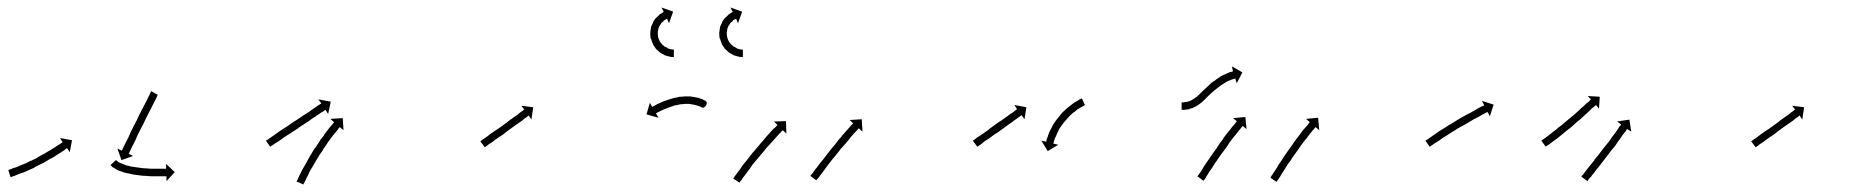

<svg xmlns="http://www.w3.org/2000/svg" viewBox="-20 -489 4957 512"><path d="M4 -36Q6 -37 9 -38Q9 -38 9 -38Q9 -38 9 -38Q9 -38 9 -38Q9 -38 9 -38Q12 -39 16 -41Q16 -41 16 -41Q16 -41 16 -41Q16 -41 16 -41Q16 -41 16 -41Q21 -42 26 -44Q26 -44 26 -44Q26 -44 26 -44Q26 -44 26 -44Q26 -44 26 -44Q31 -46 37 -49Q37 -49 37 -49Q37 -49 37 -49Q37 -49 37 -49Q37 -49 37 -49Q43 -51 50 -54Q50 -54 50 -54Q50 -54 50 -54Q50 -54 50 -54Q50 -54 50 -54Q56 -57 63 -61Q63 -61 63 -60.5Q63 -60 63 -60Q63 -60 63 -60Q63 -60 63 -60Q70 -64 77 -67Q77 -67 77 -67Q77 -67 77 -67Q77 -67 77 -67Q77 -67 77 -67Q84 -71 90 -75Q90 -75 90 -75Q90 -75 90 -75Q90 -75 90 -75Q90 -75 90 -75Q97 -78 103 -82Q103 -82 103 -82Q103 -82 103 -82Q103 -82 103 -82Q103 -82 103 -82Q109 -86 115 -89Q115 -89 115 -89Q115 -89 115 -89Q115 -89 115 -89Q115 -89 115 -89Q121 -93 126 -96Q126 -96 126 -96Q126 -96 126 -96Q126 -96 126 -96Q126 -96 126 -96Q131 -99 135 -102Q138 -104 142 -106H141Q144 -108 146 -109Q147 -110 147 -110L140 -121L172 -115L166 -83L159 -94Q158 -93 157 -93Q155 -91 153 -90Q150 -87 146 -85Q141 -82 137 -79Q137 -79 137 -79Q137 -79 137 -79Q137 -79 137 -79Q137 -79 137 -79Q131 -76 126 -72Q126 -72 126 -72Q126 -72 126 -72Q126 -72 126 -72Q126 -72 126 -72Q120 -68 113 -65Q113 -65 113 -65Q113 -65 113 -65Q113 -65 113 -65Q113 -65 113 -65Q107 -61 100 -57Q100 -57 100 -57Q100 -57 100 -57Q100 -57 100 -57Q100 -57 100 -57Q93 -53 86 -50Q86 -50 86 -50Q86 -50 86 -50Q86 -50 86 -50Q86 -50 86 -50Q79 -46 72 -43Q72 -43 72 -42.5Q72 -42 72 -42Q72 -42 72 -42Q72 -42 72 -42Q65 -39 58 -36Q58 -36 58 -36Q58 -36 58 -36Q58 -36 58 -36Q58 -36 58 -36Q51 -33 45 -30Q45 -30 45 -30Q45 -30 45 -30Q45 -30 45 -30Q45 -30 45 -30Q39 -28 33 -26Q33 -26 33 -26Q33 -26 33 -26Q33 -26 33 -26Q33 -26 33 -26Q28 -24 23 -22Q23 -22 23 -22Q23 -22 23 -22Q23 -22 23 -22Q23 -22 23 -22Q19 -20 15 -19Q15 -19 15 -19Q15 -19 15 -19Q15 -19 15 -19Q15 -19 15 -19Q12 -18 10 -17Q9 -17 8 -17L2 -36Q3 -36 4 -36ZM400 -235Q399 -233 398 -230Q396 -226 394 -222Q391 -217 389 -212Q386 -207 383 -200Q380 -194 376 -187Q373 -180 369 -173Q365 -165 362 -158Q358 -151 354 -143Q351 -136 347 -129Q344 -122 341 -115Q338 -109 335 -103Q332 -98 330 -93Q328 -89 326 -85Q325 -83 324 -80Q323 -80 323 -79L335 -73L304 -62L293 -93L305 -87Q305 -89 306 -89Q307 -91 308 -94Q310 -98 312 -102Q314 -107 317 -112Q320 -118 323 -124Q326 -131 329 -138Q333 -145 336 -152Q340 -159 344 -167Q347 -174 351 -182Q355 -189 358 -196Q362 -203 365 -209Q368 -215 371 -221Q374 -226 376 -231Q378 -235 380 -239Q381 -242 382 -244Q383 -245 383 -246L401 -236Q401 -236 400 -235ZM290 -62Q290 -62 290 -62Q290 -62 290 -62Q290 -62 290 -62Q290 -62 290 -62Q290 -61 291 -60Q291 -60 291 -60Q291 -60 291 -60Q291 -61 291 -61Q291 -61 291 -61Q292 -60 294 -58Q294 -58 294 -58Q294 -58 294 -58Q294 -58 294 -58Q294 -58 294 -58Q296 -57 299 -55Q299 -55 299 -55Q299 -55 299 -55Q299 -55 299 -55Q299 -55 299 -55Q302 -54 307 -52Q307 -52 307 -52Q307 -52 307 -52Q307 -52 307 -52Q307 -52 307 -52Q311 -50 317 -48Q317 -48 317 -48Q317 -48 317 -48Q317 -48 317 -48Q317 -48 317 -48Q323 -47 329 -45Q329 -45 329 -45Q329 -45 329 -45Q329 -45 329 -45Q329 -45 329 -45Q336 -44 343 -43Q343 -43 343 -43Q343 -43 343 -43Q343 -43 343 -43Q343 -43 343 -43Q350 -42 357 -41Q357 -41 357 -41Q357 -41 357 -41Q357 -41 357 -41Q357 -41 357 -41Q364 -40 371 -40Q371 -40 371 -40Q371 -40 371 -40Q371 -40 371 -40Q371 -40 371 -40Q378 -39 385 -39Q385 -39 385 -39Q385 -39 385 -39Q385 -39 385 -39Q385 -39 385 -39Q391 -39 397 -39Q397 -39 397 -39Q397 -39 397 -39Q397 -39 397 -39Q397 -39 397 -39Q403 -39 408 -39Q408 -39 408 -39Q408 -39 408 -39Q408 -39 408 -39Q408 -39 408 -39Q412 -39 416 -39Q419 -39 421 -39Q422 -39 423 -39V-52L446 -30L424 -6V-19Q423 -19 422 -19Q419 -19 416 -19Q412 -19 408 -19Q408 -19 408 -19Q408 -19 408 -19Q408 -19 408 -19Q408 -19 408 -19Q403 -19 397 -19Q397 -19 397 -19Q397 -19 397 -19Q397 -19 397 -19Q397 -19 397 -19Q391 -19 384 -19Q384 -19 384 -19Q384 -19 384 -19Q384 -19 384 -19Q384 -19 384 -19Q377 -19 370 -20Q370 -20 370 -20Q370 -20 370 -20Q370 -20 370 -20Q370 -20 370 -20Q362 -20 355 -21Q355 -21 355 -21Q355 -21 355 -21Q355 -21 355 -21Q355 -21 355 -21Q347 -22 340 -23Q340 -23 340 -23Q340 -23 340 -23Q340 -23 340 -23Q340 -23 340 -23Q332 -24 325 -26Q325 -26 325 -26Q325 -26 325 -26Q325 -26 325 -26Q325 -26 325 -26Q318 -27 311 -29Q311 -29 311 -29Q311 -29 311 -29Q311 -29 311 -29Q311 -29 311 -29Q305 -31 300 -33Q300 -33 299.5 -33Q299 -33 299 -33Q299 -33 299 -33Q299 -33 299 -33Q294 -35 290 -37Q290 -37 290 -37.5Q290 -38 290 -38Q290 -38 289.5 -38Q289 -38 289 -38Q286 -40 283 -42Q283 -42 283 -42Q283 -42 283 -42Q282 -42 282 -42Q282 -42 282 -42Q280 -44 278 -45Q278 -45 278 -45Q278 -45 278 -45Q278 -45 278 -45.5Q278 -46 278 -46Q276 -47 275 -48Q275 -48 275 -48Q275 -48 275 -48Q275 -48 275 -48Q275 -48 275 -48Q275 -48 275 -49L289 -62Q290 -62 290 -62Z M691 -115Q693 -116 696 -118Q699 -121 703 -123Q707 -126 713 -130Q718 -134 724 -138Q730 -142 736 -146Q743 -150 750 -155Q756 -159 763 -164Q772 -170 777 -173Q784 -178 790 -182Q797 -186 803 -190Q809 -194 814 -198Q819 -201 823 -204Q827 -207 830 -209Q833 -211 835 -212Q836 -212 837 -213L829 -224L862 -218L855 -185L848 -196Q847 -196 846 -195Q844 -194 842 -192Q838 -190 834 -187Q830 -184 825 -181Q820 -177 814 -174Q808 -170 802 -165Q795 -161 788 -156Q785 -154 781.5 -152Q778 -150 775 -147Q767 -142 761 -138Q754 -133 747 -129Q741 -125 735 -121Q729 -117 724 -113Q719 -110 714 -107Q710 -104 707 -102Q704 -100 702 -99Q701 -98 701 -97L689 -114Q690 -114 691 -115ZM771 -6Q772 -8 774 -11Q776 -15 778 -20Q778 -20 778 -20Q778 -20 778 -20Q778 -20 778 -20Q778 -20 778 -20Q780 -25 783 -30Q783 -30 783 -30Q783 -30 783 -30Q783 -30 783 -30Q783 -30 783 -30Q786 -37 790 -43Q790 -43 790 -43Q790 -43 790 -43Q790 -43 790 -43Q790 -43 790 -43Q794 -50 798 -57Q798 -57 798 -57Q798 -57 798 -57Q798 -57 798 -57Q798 -57 798 -57Q802 -64 806 -72Q806 -72 806 -72Q806 -72 806 -72Q806 -72 806 -72Q806 -72 806 -72Q811 -79 815 -87Q815 -87 815 -87Q815 -87 815 -87Q815 -87 815 -87Q815 -87 815 -87Q820 -94 825 -101Q825 -101 825 -101Q825 -101 825 -101Q825 -101 825 -101Q825 -101 825 -101Q830 -109 834 -115Q834 -115 834 -115Q834 -115 834 -115Q834 -115 834 -115.5Q834 -116 834 -116Q839 -122 844 -128Q844 -128 844 -128Q844 -128 844 -128Q844 -129 844 -129Q844 -129 844 -129Q848 -134 852 -140Q852 -140 852 -140Q852 -140 852 -140Q852 -140 852 -140Q852 -140 852 -140Q856 -145 860 -150Q860 -150 860 -150Q860 -150 860 -150Q860 -150 860 -150Q860 -150 860 -150Q863 -154 866 -157Q868 -160 870 -162Q870 -162 871 -163L861 -172L894 -174L896 -142L886 -150Q886 -150 885 -149Q883 -147 881 -144Q879 -141 876 -137Q876 -137 876 -137Q876 -137 876 -137Q876 -137 876 -137Q876 -137 876 -137Q872 -133 868 -128Q868 -128 868 -128Q868 -128 868 -128Q868 -128 868 -128Q868 -128 868 -128Q864 -122 860 -117Q860 -117 860 -117Q860 -117 860 -117Q860 -117 860 -117Q860 -117 860 -117Q855 -111 851 -104Q851 -104 851 -104Q851 -104 851 -104Q851 -104 851 -104Q851 -104 851 -104Q846 -97 841 -90Q841 -90 841 -90Q841 -90 841 -90Q841 -90 841.5 -90Q842 -90 842 -90Q837 -83 832 -76Q832 -76 832 -76Q832 -76 832 -76Q832 -76 832 -76Q832 -76 832 -76Q828 -69 823 -61Q823 -61 823 -61Q823 -61 823 -61Q823 -61 823 -61Q823 -61 823 -61Q819 -54 815 -47Q815 -47 815 -47Q815 -47 815 -47Q815 -47 815 -47Q815 -47 815 -47Q811 -40 807 -34Q807 -34 807 -34Q807 -34 807 -34Q807 -34 807 -34Q807 -34 807 -34Q804 -27 801 -21Q801 -21 801 -21Q801 -21 801 -21Q801 -21 801 -21Q801 -21 801 -21Q798 -16 796 -11Q796 -11 796 -11Q796 -11 796 -11Q796 -11 796 -11Q796 -11 796 -11Q794 -6 792 -3Q790 0 789 3Q789 3 789 3L771 -5Q771 -5 771 -6Z M1262 -113Q1264 -114 1266 -116Q1268 -118 1272 -120Q1276 -123 1279 -125Q1284 -129 1288 -132Q1293 -135 1298 -139Q1304 -143 1309 -146Q1314 -150 1320 -154Q1325 -158 1331 -162Q1336 -166 1341 -170Q1346 -173 1351 -177Q1355 -180 1360 -183Q1364 -186 1367 -189Q1370 -191 1373 -193Q1375 -195 1376 -196Q1377 -196 1378 -197L1370 -207L1402 -203L1397 -170L1390 -181Q1389 -180 1388 -180Q1387 -178 1385 -177Q1382 -175 1379 -173Q1375 -170 1372 -167Q1367 -164 1363 -161Q1358 -157 1353 -154Q1348 -150 1342 -146Q1337 -142 1331 -138Q1326 -134 1321 -130Q1315 -126 1310 -123Q1305 -119 1300 -116Q1296 -112 1291 -109Q1288 -107 1283 -104Q1280 -101 1278 -100Q1275 -98 1274 -97Q1273 -97 1273 -96L1261 -112Q1261 -113 1262 -113Z M1850 -203Q1850 -203 1850 -203Q1850 -203 1850 -203Q1851 -203 1851 -203Q1851 -203 1851 -203Q1850 -204 1848 -204Q1848 -204 1848.5 -204Q1849 -204 1849 -204Q1849 -204 1849 -204Q1849 -204 1849 -204Q1847 -205 1844 -206Q1844 -206 1844 -206Q1844 -206 1844 -206Q1844 -206 1844 -206Q1844 -206 1844 -206Q1841 -207 1837 -208Q1837 -208 1837 -208Q1837 -208 1837 -208Q1838 -208 1838 -208Q1838 -208 1838 -208Q1833 -209 1829 -210Q1829 -210 1829 -210Q1829 -210 1829 -210Q1829 -210 1829 -210Q1829 -210 1829 -210Q1824 -211 1818 -212Q1818 -212 1818.5 -212Q1819 -212 1819 -212Q1819 -212 1819 -212Q1819 -212 1819 -212Q1813 -212 1807 -212Q1807 -212 1807 -212Q1807 -212 1807 -212Q1807 -212 1807 -212Q1807 -212 1807 -212Q1801 -211 1795 -211Q1795 -211 1795 -211Q1795 -211 1795 -211Q1795 -211 1795 -211Q1795 -211 1795 -211Q1789 -210 1783 -208Q1783 -208 1783 -208Q1783 -208 1783 -209Q1783 -209 1783 -209Q1783 -209 1783 -209Q1777 -207 1771 -205Q1771 -205 1771 -205Q1771 -205 1771 -205Q1771 -205 1771 -205Q1771 -205 1771 -205Q1765 -203 1760 -201Q1760 -201 1760 -201Q1760 -201 1760 -201Q1760 -201 1760 -201Q1760 -201 1760 -201Q1755 -199 1750 -197Q1750 -197 1750 -197Q1750 -197 1750 -197Q1750 -197 1750 -197Q1750 -197 1750 -197Q1745 -195 1741 -193Q1741 -193 1741 -193Q1741 -193 1741 -193Q1741 -193 1741 -193Q1741 -193 1741 -193Q1738 -191 1735 -190Q1735 -190 1735 -190Q1735 -190 1735 -190Q1735 -190 1735 -190Q1735 -190 1735 -190Q1732 -188 1730 -187H1731Q1730 -187 1729 -187L1736 -175L1704 -184L1713 -215L1719 -204Q1720 -204 1721 -205Q1723 -206 1725 -207Q1725 -207 1725 -207Q1725 -207 1725 -207Q1725 -207 1725 -207Q1725 -207 1725 -207Q1728 -209 1732 -211Q1732 -211 1732 -211Q1732 -211 1732 -211Q1732 -211 1732 -211Q1732 -211 1732 -211Q1737 -213 1741 -215Q1741 -215 1741 -215Q1741 -215 1741 -215Q1741 -215 1741 -215Q1741 -215 1741 -215Q1747 -218 1752 -220Q1752 -220 1752 -220Q1752 -220 1753 -220Q1753 -220 1753 -220Q1753 -220 1753 -220Q1759 -222 1765 -224Q1765 -224 1765 -224Q1765 -224 1765 -224Q1765 -224 1765 -224Q1765 -224 1765 -224Q1772 -226 1778 -228Q1778 -228 1778.5 -228Q1779 -228 1779 -228Q1779 -228 1779 -228Q1779 -228 1779 -228Q1786 -229 1792 -231Q1792 -231 1792.5 -231Q1793 -231 1793 -231Q1793 -231 1793 -231Q1793 -231 1793 -231Q1800 -231 1806 -232Q1806 -232 1806.5 -232Q1807 -232 1807 -232Q1807 -232 1807 -232Q1807 -232 1807 -232Q1813 -232 1820 -232Q1820 -232 1820 -232Q1820 -232 1820 -232Q1820 -232 1820 -232Q1820 -232 1820 -232Q1826 -231 1832 -230Q1832 -230 1832 -230Q1832 -230 1832 -230Q1832 -230 1832 -230Q1832 -230 1832 -230Q1838 -229 1843 -228Q1843 -228 1843 -228Q1843 -228 1843 -228Q1843 -228 1843 -228Q1843 -228 1843 -228Q1847 -226 1851 -225Q1851 -225 1851 -225Q1851 -225 1851 -225Q1851 -225 1851.5 -225Q1852 -225 1852 -225Q1855 -223 1857 -222Q1857 -222 1857 -222Q1857 -222 1857 -222Q1857 -222 1857 -222Q1857 -222 1857 -222Q1859 -221 1861 -221Q1861 -221 1861 -221Q1861 -221 1861 -221Q1861 -221 1861 -220.5Q1861 -220 1861 -220Q1863 -219 1858.5 -210Q1854 -201 1850 -204L1861 -220Q1868 -216 1862.5 -207.5Q1857 -199 1850 -203Z M1959 -337Q1959 -337 1959 -337Q1959 -337 1959 -337Q1959 -337 1959 -337Q1959 -337 1959 -337Q1957 -337 1954 -337Q1954 -337 1954 -337Q1954 -337 1954 -337Q1954 -337 1954 -337Q1954 -337 1954 -337Q1950 -338 1946 -339Q1946 -339 1946 -339Q1946 -339 1946 -339Q1946 -339 1945.5 -339Q1945 -339 1945 -339Q1941 -340 1936 -342Q1936 -342 1935.5 -342Q1935 -342 1935 -342Q1935 -343 1935 -343Q1935 -343 1935 -343Q1930 -345 1924 -349Q1924 -349 1924 -349Q1924 -349 1924 -349Q1924 -349 1924 -349Q1924 -349 1924 -349Q1919 -353 1914 -358Q1914 -358 1914 -358Q1914 -358 1913 -359Q1913 -359 1913 -359Q1913 -359 1913 -359Q1909 -365 1905 -371Q1905 -371 1905 -371Q1905 -371 1905 -371Q1905 -371 1905 -371.5Q1905 -372 1905 -372Q1902 -379 1900 -386Q1900 -386 1900 -386Q1900 -386 1900 -386Q1899 -386 1899 -386.5Q1899 -387 1899 -387Q1898 -394 1898 -401Q1898 -401 1898 -401.5Q1898 -402 1898 -402Q1898 -402 1898 -402Q1898 -402 1898 -402Q1899 -409 1900 -416Q1900 -416 1900 -416.5Q1900 -417 1900 -417Q1900 -417 1900 -417Q1900 -417 1900 -417Q1903 -424 1906 -430Q1906 -430 1906 -430Q1906 -430 1906 -430Q1906 -430 1906 -430.5Q1906 -431 1906 -431Q1909 -436 1913 -441Q1913 -441 1913 -441Q1913 -441 1913 -441Q1913 -441 1913 -441Q1913 -441 1913 -441Q1917 -445 1921 -448Q1921 -448 1921 -448Q1921 -448 1921 -449Q1921 -449 1921 -449Q1921 -449 1921 -449Q1924 -451 1927 -453Q1927 -453 1927.5 -453Q1928 -453 1928 -453Q1928 -453 1928 -453.5Q1928 -454 1928 -454Q1930 -455 1932 -456Q1932 -456 1932 -456Q1932 -456 1932 -456Q1932 -456 1932 -456Q1932 -456 1932 -456Q1933 -457 1934 -457L1928 -469L1959 -458L1948 -427L1943 -439Q1942 -439 1941 -438Q1941 -438 1941 -438Q1941 -438 1941 -438Q1941 -438 1941 -438Q1941 -438 1941 -438Q1940 -438 1938 -436Q1938 -436 1938 -436Q1938 -436 1938 -436Q1938 -437 1938 -437Q1938 -437 1938 -437Q1936 -435 1933 -433Q1933 -433 1933 -433Q1933 -433 1934 -433Q1934 -433 1934 -433Q1934 -433 1934 -433Q1931 -431 1928 -428Q1928 -428 1928 -428Q1928 -428 1928 -428Q1928 -428 1928 -428Q1928 -428 1928 -428Q1926 -425 1923 -420Q1923 -420 1923 -420.5Q1923 -421 1923 -421Q1923 -421 1923 -421Q1923 -421 1923 -421Q1921 -416 1919 -411Q1919 -411 1919.5 -411Q1920 -411 1920 -412Q1920 -412 1920 -412Q1920 -412 1920 -412Q1918 -406 1918 -401Q1918 -401 1918 -401Q1918 -401 1918 -401Q1918 -401 1918 -401.5Q1918 -402 1918 -402Q1918 -396 1919 -390Q1919 -390 1919 -390Q1919 -390 1919 -391Q1919 -391 1919 -391Q1919 -391 1919 -391Q1920 -385 1923 -380Q1923 -380 1923 -380Q1923 -380 1923 -380Q1923 -381 1922.5 -381Q1922 -381 1922 -381Q1925 -376 1929 -371Q1929 -371 1929 -371.5Q1929 -372 1929 -372Q1928 -372 1928 -372Q1928 -372 1928 -372Q1932 -368 1936 -365Q1936 -365 1936 -365Q1936 -365 1936 -365Q1936 -365 1936 -365Q1936 -365 1936 -365Q1940 -363 1944 -361Q1944 -361 1944 -361Q1944 -361 1943 -361Q1943 -361 1943 -361Q1943 -361 1943 -361Q1947 -359 1951 -358Q1951 -358 1951 -358Q1951 -358 1950 -358Q1950 -358 1950 -358Q1950 -358 1950 -358Q1954 -358 1956 -357Q1956 -357 1956 -357Q1956 -357 1956 -357Q1956 -357 1956 -357Q1956 -357 1956 -357Q1958 -357 1960 -357Q1960 -357 1960 -357Q1960 -357 1960 -357Q1960 -357 1960 -357Q1960 -357 1960 -357Q1960 -357 1961 -357V-337Q1960 -337 1959 -337ZM1775 -337Q1775 -337 1775 -337Q1775 -337 1775 -337Q1775 -337 1775 -337Q1775 -337 1775 -337Q1773 -337 1770 -337Q1770 -337 1770 -337Q1770 -337 1770 -337Q1770 -337 1770 -337Q1770 -337 1770 -337Q1766 -338 1762 -339Q1762 -339 1762 -339Q1762 -339 1762 -339Q1762 -339 1761.5 -339Q1761 -339 1761 -339Q1757 -340 1752 -342Q1752 -342 1751.5 -342Q1751 -342 1751 -342Q1751 -343 1751 -343Q1751 -343 1751 -343Q1746 -345 1740 -349Q1740 -349 1740 -349Q1740 -349 1740 -349Q1740 -349 1740 -349Q1740 -349 1740 -349Q1735 -353 1730 -358Q1730 -358 1730 -358Q1730 -358 1729 -359Q1729 -359 1729 -359Q1729 -359 1729 -359Q1725 -365 1721 -371Q1721 -371 1721 -371Q1721 -371 1721 -371Q1721 -371 1721 -371.5Q1721 -372 1721 -372Q1718 -379 1716 -386Q1716 -386 1716 -386Q1716 -386 1716 -386Q1715 -386 1715 -386.5Q1715 -387 1715 -387Q1714 -394 1714 -401Q1714 -401 1714 -401.5Q1714 -402 1714 -402Q1714 -402 1714 -402Q1714 -402 1714 -402Q1715 -409 1716 -416Q1716 -416 1716 -416.5Q1716 -417 1716 -417Q1716 -417 1716 -417Q1716 -417 1716 -417Q1719 -424 1722 -430Q1722 -430 1722 -430Q1722 -430 1722 -430Q1722 -430 1722 -430.5Q1722 -431 1722 -431Q1725 -436 1729 -441Q1729 -441 1729 -441Q1729 -441 1729 -441Q1729 -441 1729 -441Q1729 -441 1729 -441Q1733 -445 1737 -448Q1737 -448 1737 -448Q1737 -448 1737 -449Q1737 -449 1737 -449Q1737 -449 1737 -449Q1740 -451 1743 -453Q1743 -453 1743.5 -453Q1744 -453 1744 -453Q1744 -453 1744 -453.5Q1744 -454 1744 -454Q1746 -455 1748 -456Q1748 -456 1748 -456Q1748 -456 1748 -456Q1748 -456 1748 -456Q1748 -456 1748 -456Q1749 -457 1750 -457L1744 -469L1775 -458L1764 -427L1759 -439Q1758 -439 1757 -438Q1757 -438 1757 -438Q1757 -438 1757 -438Q1757 -438 1757 -438Q1757 -438 1757 -438Q1756 -438 1754 -436Q1754 -436 1754 -436Q1754 -436 1754 -436Q1754 -437 1754 -437Q1754 -437 1754 -437Q1752 -435 1749 -433Q1749 -433 1749 -433Q1749 -433 1750 -433Q1750 -433 1750 -433Q1750 -433 1750 -433Q1747 -431 1744 -428Q1744 -428 1744 -428Q1744 -428 1744 -428Q1744 -428 1744 -428Q1744 -428 1744 -428Q1742 -425 1739 -420Q1739 -420 1739 -420.5Q1739 -421 1739 -421Q1739 -421 1739 -421Q1739 -421 1739 -421Q1737 -416 1735 -411Q1735 -411 1735.5 -411Q1736 -411 1736 -412Q1736 -412 1736 -412Q1736 -412 1736 -412Q1734 -406 1734 -401Q1734 -401 1734 -401Q1734 -401 1734 -401Q1734 -401 1734 -401.5Q1734 -402 1734 -402Q1734 -396 1735 -390Q1735 -390 1735 -390Q1735 -390 1735 -391Q1735 -391 1735 -391Q1735 -391 1735 -391Q1736 -385 1739 -380Q1739 -380 1739 -380Q1739 -380 1739 -380Q1739 -381 1738.5 -381Q1738 -381 1738 -381Q1741 -376 1745 -371Q1745 -371 1745 -371.5Q1745 -372 1745 -372Q1744 -372 1744 -372Q1744 -372 1744 -372Q1748 -368 1752 -365Q1752 -365 1752 -365Q1752 -365 1752 -365Q1752 -365 1752 -365Q1752 -365 1752 -365Q1756 -363 1760 -361Q1760 -361 1760 -361Q1760 -361 1759 -361Q1759 -361 1759 -361Q1759 -361 1759 -361Q1763 -359 1767 -358Q1767 -358 1767 -358Q1767 -358 1766 -358Q1766 -358 1766 -358Q1766 -358 1766 -358Q1770 -358 1772 -357Q1772 -357 1772 -357Q1772 -357 1772 -357Q1772 -357 1772 -357Q1772 -357 1772 -357Q1774 -357 1776 -357Q1776 -357 1776 -357Q1776 -357 1776 -357Q1776 -357 1776 -357Q1776 -357 1776 -357Q1776 -357 1777 -357V-337Q1776 -337 1775 -337Z M1937 -15Q1938 -17 1940 -20Q1940 -20 1940 -20Q1940 -20 1940 -20Q1940 -20 1940 -20Q1940 -20 1940 -20Q1943 -23 1946 -28Q1946 -28 1946 -28Q1946 -28 1946 -28Q1946 -28 1946 -28Q1946 -28 1946 -28Q1949 -32 1953 -37Q1957 -43 1961 -49Q1966 -55 1971 -61Q1976 -67 1981 -74Q1986 -81 1992 -87Q1997 -94 2003 -100Q2008 -107 2014 -113Q2019 -119 2024 -125Q2029 -130 2033 -135Q2037 -139 2041 -144Q2045 -147 2048 -150Q2050 -153 2052 -154Q2052 -155 2053 -156L2044 -165L2076 -166L2077 -133L2067 -142Q2067 -141 2066 -140Q2064 -139 2062 -136Q2059 -133 2056 -130Q2052 -126 2048 -121Q2043 -116 2039 -111Q2034 -106 2029 -100Q2023 -94 2018 -87Q2013 -81 2007 -74Q2002 -68 1996 -61Q1991 -55 1986 -49Q1982 -42 1977 -36Q1973 -31 1969 -25Q1965 -20 1962 -16Q1962 -16 1962 -16Q1962 -16 1962 -16Q1962 -16 1962 -16Q1962 -16 1962 -16Q1959 -12 1957 -8Q1957 -8 1957 -8Q1957 -8 1957 -8Q1957 -8 1957 -8.5Q1957 -9 1957 -9Q1955 -6 1953 -4Q1953 -3 1952 -2L1935 -13Q1936 -14 1937 -15ZM2142 -22Q2144 -24 2146 -26Q2148 -29 2151 -33Q2154 -38 2158 -42Q2162 -48 2166 -53Q2171 -59 2176 -65Q2181 -72 2186 -78Q2191 -85 2196 -91Q2202 -98 2207 -104Q2212 -111 2217 -117Q2223 -123 2227 -129Q2232 -134 2236 -139Q2240 -144 2244 -148Q2247 -152 2250 -155Q2252 -157 2254 -159Q2255 -160 2255 -160L2246 -169L2278 -171L2280 -138L2270 -147Q2270 -146 2269 -146Q2267 -144 2265 -141Q2262 -138 2259 -135Q2255 -131 2251 -126Q2247 -121 2243 -116Q2238 -110 2233 -104Q2228 -98 2222 -92Q2217 -85 2212 -79Q2207 -72 2201 -66Q2196 -59 2191 -53Q2187 -47 2182 -41Q2178 -35 2174 -30Q2170 -25 2167 -21Q2164 -17 2162 -14Q2160 -12 2158 -10Q2158 -9 2157 -8L2141 -20Q2142 -21 2142 -22Z M2576 -115Q2577 -116 2579 -117Q2582 -119 2585 -122Q2589 -124 2593 -127Q2597 -130 2602 -133Q2607 -137 2612 -140Q2617 -144 2622 -148Q2628 -152 2633 -156Q2639 -160 2644 -164Q2650 -167 2655 -171Q2660 -175 2665 -178Q2670 -182 2674 -185Q2678 -187 2682 -190Q2684 -192 2687 -194Q2688 -195 2689 -195.5Q2690 -196 2691 -197Q2691 -197 2691.5 -197.5Q2692 -198 2692 -198L2685 -209L2717 -203L2712 -171L2704 -182Q2704 -182 2703 -181Q2702 -180 2701 -179.5Q2700 -179 2699 -178Q2696 -176 2693 -174Q2690 -171 2686 -169Q2681 -165 2677 -162Q2672 -159 2667 -155Q2661 -151 2656 -147Q2651 -143 2645 -139Q2640 -135 2634 -132Q2629 -128 2623 -124Q2618 -120 2613 -117Q2609 -114 2604 -111Q2600 -108 2597 -105Q2594 -103 2591 -101Q2589 -100 2587 -98Q2586 -98 2586 -98L2574 -114Q2575 -114 2576 -115ZM2872 -208Q2872 -208 2872 -208Q2872 -208 2872 -208Q2872 -208 2872 -208Q2872 -208 2872 -208Q2870 -207 2868 -206Q2868 -206 2868 -206Q2868 -206 2868 -206Q2868 -206 2868 -206Q2868 -206 2868 -206Q2866 -205 2863 -203Q2863 -203 2863 -203Q2863 -203 2863 -203Q2863 -203 2863 -203Q2863 -203 2863 -203Q2859 -201 2855 -198Q2855 -198 2855 -198Q2855 -198 2855 -198Q2855 -198 2855 -198.5Q2855 -199 2855 -199Q2851 -196 2847 -192Q2847 -192 2847 -192Q2847 -192 2847 -192Q2847 -192 2847 -192Q2847 -192 2847 -192Q2842 -189 2838 -185Q2838 -185 2838 -185Q2838 -185 2838 -185Q2838 -185 2838 -185Q2838 -185 2838 -185Q2833 -181 2829 -176Q2829 -176 2829 -176Q2829 -176 2829 -176Q2829 -176 2829 -176Q2829 -176 2829 -176Q2824 -171 2820 -166Q2820 -166 2820 -166Q2820 -166 2820 -166Q2820 -166 2820 -166Q2820 -166 2820 -166Q2816 -161 2812 -156Q2812 -156 2812 -156Q2812 -156 2812 -156Q2812 -156 2812 -156Q2812 -156 2812 -156Q2809 -151 2805 -146Q2805 -146 2805 -146Q2805 -146 2805 -146Q2805 -146 2805 -146Q2805 -146 2805 -146Q2802 -140 2800 -135Q2800 -135 2800 -135Q2800 -135 2800 -135Q2800 -135 2800 -135.5Q2800 -136 2800 -136Q2798 -131 2796 -126Q2796 -126 2796 -126Q2796 -126 2796 -126Q2796 -126 2796 -126Q2796 -126 2796 -126Q2794 -122 2792 -118Q2792 -118 2792.5 -118Q2793 -118 2793 -118Q2793 -118 2793 -118Q2793 -118 2793 -118Q2791 -115 2790 -112Q2790 -112 2790 -112Q2790 -112 2791 -112Q2791 -112 2791 -112Q2791 -112 2791 -112Q2790 -109 2789 -108Q2789 -108 2789 -108Q2789 -108 2789 -108Q2789 -108 2789 -108Q2789 -108 2789 -108Q2789 -107 2789 -106L2802 -103L2774 -86L2757 -114L2770 -111Q2770 -112 2770 -113Q2770 -113 2770 -113Q2770 -113 2770 -113Q2770 -113 2770 -113Q2770 -113 2770 -113Q2771 -115 2771 -117Q2771 -117 2771 -117Q2771 -117 2771 -117Q2771 -117 2771 -117Q2771 -117 2771 -117Q2772 -121 2774 -124Q2774 -124 2774 -124Q2774 -124 2774 -125Q2774 -125 2774 -125Q2774 -125 2774 -125Q2775 -129 2777 -134Q2777 -134 2777 -134Q2777 -134 2777 -134Q2777 -134 2777 -134Q2777 -134 2777 -134Q2779 -139 2782 -144Q2782 -144 2782 -144Q2782 -144 2782 -144Q2782 -144 2782 -144Q2782 -144 2782 -144Q2785 -150 2788 -156Q2788 -156 2788 -156Q2788 -156 2788 -156Q2788 -156 2788 -156Q2788 -156 2788 -156Q2792 -162 2796 -168Q2796 -168 2796 -168Q2796 -168 2796 -168Q2796 -168 2796 -168Q2796 -168 2796 -168Q2800 -173 2805 -179Q2805 -179 2805 -179Q2805 -179 2805 -179Q2805 -179 2805 -179Q2805 -179 2805 -179Q2809 -185 2814 -190Q2814 -190 2814 -190Q2814 -190 2814 -190Q2814 -190 2814 -190Q2814 -190 2814 -190Q2819 -195 2825 -200Q2825 -200 2825 -200Q2825 -200 2825 -200Q2825 -200 2825 -200Q2825 -200 2825 -200Q2830 -204 2835 -208Q2835 -208 2835 -208Q2835 -208 2835 -208Q2835 -208 2835 -208Q2835 -208 2835 -208Q2840 -212 2844 -215Q2844 -215 2844 -215Q2844 -215 2844 -215Q2844 -215 2844 -215Q2844 -215 2844 -215Q2849 -218 2853 -220Q2853 -220 2853 -220Q2853 -220 2853 -220Q2853 -220 2853 -220Q2853 -220 2853 -220Q2856 -222 2859 -224Q2859 -224 2859 -224Q2859 -224 2859 -224Q2859 -224 2859 -224Q2859 -224 2859 -224Q2862 -225 2863 -226Q2863 -226 2863 -226Q2863 -226 2863 -226Q2863 -226 2863 -226Q2863 -226 2863 -226Q2864 -226 2865 -227L2873 -209Q2873 -208 2872 -208Z M3132 -216Q3132 -216 3132 -216Q3132 -216 3132 -216Q3132 -216 3132 -216Q3132 -216 3132 -216Q3134 -216 3136 -216Q3136 -216 3136 -216Q3136 -216 3136 -216Q3136 -216 3136 -216Q3136 -216 3136 -216Q3138 -216 3141 -217Q3141 -217 3141 -217Q3141 -217 3141 -217Q3141 -217 3141 -217Q3141 -217 3141 -217Q3144 -217 3148 -218Q3148 -218 3147.5 -218Q3147 -218 3147 -218Q3147 -218 3147 -218Q3147 -218 3147 -218Q3151 -219 3154 -220Q3154 -220 3154 -220Q3154 -220 3154 -220Q3154 -220 3154 -220Q3154 -220 3154 -220Q3157 -222 3161 -224Q3161 -224 3161 -224Q3161 -224 3161 -224Q3161 -224 3161 -224Q3161 -224 3161 -224Q3165 -226 3169 -230Q3169 -230 3169 -230Q3169 -230 3169 -230Q3169 -229 3169 -229Q3169 -229 3169 -229Q3174 -233 3179 -238Q3179 -238 3179 -238Q3179 -238 3179 -238Q3179 -238 3179 -238Q3179 -238 3179 -238Q3183 -242 3190 -249Q3197 -256 3203 -261Q3203 -261 3203 -261Q3203 -261 3203 -261Q3203 -261 3203 -261Q3203 -261 3203 -261Q3210 -268 3217 -273Q3217 -273 3217.5 -273Q3218 -273 3218 -273Q3218 -273 3218 -273Q3218 -273 3218 -273Q3225 -279 3232 -283Q3232 -283 3232.5 -283Q3233 -283 3233 -284Q3233 -284 3233 -284Q3233 -284 3233 -284Q3240 -288 3247 -291Q3247 -291 3247 -291Q3247 -291 3247 -291Q3247 -291 3247 -291Q3247 -291 3247 -291Q3253 -294 3258 -296Q3258 -296 3258 -296Q3258 -296 3258 -296Q3258 -296 3258 -296Q3258 -296 3258 -296Q3262 -297 3266 -298Q3266 -298 3266 -298Q3266 -298 3266 -298Q3266 -298 3266 -298Q3266 -298 3266 -298Q3267 -299 3268 -299L3265 -312L3293 -296L3278 -267L3274 -280Q3273 -280 3272 -279Q3272 -279 3272 -279Q3272 -279 3272 -279Q3272 -279 3272 -279Q3272 -279 3272 -279Q3269 -278 3265 -277Q3265 -277 3265 -277Q3265 -277 3265 -277Q3265 -277 3265 -277Q3265 -277 3265 -277Q3261 -275 3255 -273Q3255 -273 3255 -273Q3255 -273 3255 -273Q3255 -273 3255 -273Q3255 -273 3255 -273Q3249 -270 3243 -266Q3243 -266 3243 -266Q3243 -266 3243 -266Q3243 -266 3243 -266Q3243 -266 3243 -266Q3236 -262 3230 -257Q3230 -257 3230 -257Q3230 -257 3230 -257Q3230 -257 3230 -257Q3230 -257 3230 -257Q3223 -252 3216 -246Q3216 -246 3216.5 -246Q3217 -246 3217 -246Q3217 -246 3217 -246.5Q3217 -247 3217 -247Q3211 -241 3204 -235Q3197 -228 3193 -224Q3193 -224 3193 -224Q3193 -224 3193 -224Q3193 -224 3193 -224Q3193 -224 3193 -224Q3187 -218 3182 -214Q3182 -214 3182 -214Q3182 -214 3182 -214Q3182 -214 3182 -214Q3182 -214 3182 -214Q3176 -210 3172 -207Q3172 -207 3171.5 -207Q3171 -207 3171 -207Q3171 -207 3171 -206.5Q3171 -206 3171 -206Q3166 -204 3162 -202Q3162 -202 3162 -202Q3162 -202 3162 -202Q3161 -202 3161 -201.5Q3161 -201 3161 -201Q3157 -200 3152 -199Q3152 -199 3152 -198.5Q3152 -198 3152 -198Q3152 -198 3152 -198Q3152 -198 3152 -198Q3148 -197 3144 -197Q3144 -197 3144 -197Q3144 -197 3144 -197Q3144 -197 3144 -197Q3144 -197 3144 -197Q3140 -196 3137 -196Q3137 -196 3137 -196Q3137 -196 3137 -196Q3137 -196 3137 -196Q3137 -196 3137 -196Q3135 -196 3133 -196Q3133 -196 3133 -196Q3133 -196 3133 -196Q3133 -196 3133 -196Q3133 -196 3133 -196Q3132 -196 3131 -196V-216Q3132 -216 3132 -216ZM3174 -20Q3175 -22 3177 -24Q3179 -27 3182 -31Q3184 -35 3188 -41Q3192 -47 3195 -52Q3199 -58 3204 -65Q3208 -71 3213 -78Q3218 -85 3223 -92Q3228 -99 3232 -106Q3237 -113 3242 -119V-120Q3247 -126 3251 -132Q3256 -138 3260 -143Q3264 -148 3267 -152Q3270 -156 3273 -159Q3275 -162 3277 -164Q3277 -165 3278 -166L3268 -174L3301 -177L3304 -145L3294 -153Q3293 -152 3292 -151Q3291 -149 3289 -147Q3286 -144 3283 -140Q3280 -136 3276 -131Q3272 -126 3267 -120Q3263 -114 3258 -108Q3254 -101 3249 -94Q3244 -88 3239 -81Q3234 -74 3229 -67Q3225 -60 3220 -54Q3216 -47 3212 -41Q3208 -36 3204 -30Q3201 -24 3198 -20Q3196 -16 3194 -13Q3192 -11 3191 -9Q3190 -8 3189 -7L3173 -19Q3173 -19 3174 -20ZM3368 -16Q3370 -18 3371 -21Q3373 -23 3376 -28Q3379 -33 3382 -37Q3386 -43 3389 -49Q3393 -55 3398 -62Q3402 -69 3407 -76Q3412 -83 3417 -90Q3422 -97 3427 -104Q3427 -104 3427 -104Q3427 -104 3427 -104Q3427 -104 3427 -104Q3427 -104 3427 -104Q3431 -111 3436 -117Q3436 -117 3436 -117Q3436 -117 3436 -117Q3436 -117 3436 -117Q3436 -117 3436 -117Q3441 -124 3446 -130Q3450 -135 3454 -141Q3458 -146 3462 -150Q3465 -154 3468 -157Q3470 -160 3471 -162Q3472 -163 3473 -163L3463 -172L3495 -175L3498 -142L3488 -150Q3488 -150 3487 -149Q3485 -147 3483 -144Q3480 -141 3477 -137Q3474 -133 3470 -128Q3466 -123 3462 -117V-118Q3457 -112 3452 -105Q3452 -105 3452 -105Q3452 -105 3452 -105Q3452 -105 3452 -105Q3452 -105 3452 -105Q3448 -99 3443 -92Q3443 -92 3443 -92Q3443 -92 3443 -92Q3443 -92 3443 -92Q3443 -92 3443 -92Q3438 -85 3433 -78Q3428 -71 3423 -64H3424Q3419 -58 3414 -51Q3410 -44 3406 -38Q3402 -32 3399 -27Q3396 -22 3393 -17Q3390 -13 3388 -10Q3386 -7 3385 -5Q3385 -5 3384 -4L3368 -15Q3368 -16 3368 -16Z M3783 -115Q3785 -116 3788 -118Q3791 -121 3795 -123Q3800 -127 3805 -130Q3810 -134 3816 -138Q3823 -142 3829 -146Q3836 -150 3843 -155Q3851 -159 3858 -164Q3865 -168 3873 -173Q3880 -177 3887 -181Q3894 -185 3901 -188Q3907 -192 3913 -195Q3918 -198 3923 -201Q3927 -203 3931 -205Q3934 -206 3936 -207Q3937 -208 3938 -208L3932 -220L3963 -210L3953 -179L3947 -190Q3946 -190 3945 -190Q3943 -188 3940 -187Q3937 -185 3932 -183Q3928 -180 3922 -177Q3916 -174 3910 -171Q3904 -167 3897 -163Q3890 -159 3883 -155Q3875 -151 3868 -147Q3861 -142 3854 -138Q3847 -134 3840 -129Q3834 -125 3827 -121Q3821 -117 3816 -113Q3811 -110 3806 -107Q3802 -104 3799 -102Q3796 -100 3794 -99Q3793 -98 3793 -97L3781 -114Q3782 -114 3783 -115Z M4092 -115Q4094 -116 4096 -118Q4099 -120 4103 -123Q4107 -126 4111 -129Q4111 -129 4111 -129Q4111 -129 4111 -129Q4111 -129 4111 -129Q4111 -129 4111 -129Q4116 -133 4121 -137Q4121 -137 4121 -137Q4121 -137 4121 -137Q4121 -137 4121 -137Q4121 -137 4121 -137Q4127 -141 4133 -146H4132Q4138 -150 4144 -155Q4150 -160 4157 -166Q4163 -171 4169 -176Q4175 -181 4181 -186Q4186 -191 4192 -196Q4196 -201 4202 -205Q4204 -207 4206 -209Q4208 -211 4210 -213Q4214 -216 4217 -218Q4219 -221 4221 -222Q4222 -223 4222 -224L4214 -233L4246 -231L4244 -199L4236 -209Q4235 -208 4234 -207Q4232 -206 4230 -204Q4227 -201 4223 -198Q4221 -196 4219 -194Q4217 -192 4215 -190Q4210 -186 4205 -181Q4199 -176 4194 -171Q4188 -166 4182 -161Q4176 -156 4170 -150Q4163 -145 4157 -140Q4151 -135 4145 -130Q4139 -125 4134 -121Q4134 -121 4134 -121Q4134 -121 4134 -121Q4134 -121 4134 -121Q4134 -121 4134 -121Q4128 -117 4123 -113Q4123 -113 4123 -113Q4123 -113 4123 -113Q4123 -113 4123 -113Q4123 -113 4123 -113Q4119 -110 4115 -107Q4111 -104 4108 -102Q4105 -100 4103 -99Q4102 -98 4102 -98L4090 -114Q4091 -114 4092 -115ZM4198 -20Q4200 -22 4202 -24Q4204 -27 4207 -31Q4210 -35 4214 -40Q4218 -45 4222 -50Q4227 -56 4232 -62H4231Q4236 -68 4241 -74Q4246 -81 4251 -87Q4256 -94 4261 -100Q4266 -106 4271 -112Q4275 -118 4279 -124Q4283 -129 4287 -134Q4287 -134 4287 -134Q4287 -134 4287 -134Q4287 -134 4287 -134Q4287 -134 4287 -134Q4290 -139 4293 -143Q4296 -147 4298 -151Q4300 -153 4302 -155V-156Q4302 -156 4303 -157L4292 -165L4325 -170L4330 -138L4319 -145Q4319 -145 4318 -144Q4317 -142 4315 -139Q4312 -136 4309 -131V-132Q4306 -127 4303 -123Q4303 -123 4303 -123Q4303 -123 4303 -123Q4303 -123 4303 -123Q4303 -123 4303 -123Q4300 -118 4295 -112Q4291 -106 4287 -100Q4282 -94 4277 -88Q4272 -81 4267 -75Q4262 -68 4257 -62Q4252 -56 4247 -49Q4243 -43 4238 -38Q4234 -32 4230 -27Q4226 -23 4223 -18Q4220 -15 4217 -12Q4215 -9 4214 -7Q4213 -6 4213 -6L4197 -18Q4198 -19 4198 -20Z M4651 -113Q4653 -114 4655 -116Q4657 -118 4661 -120Q4665 -123 4668 -125Q4673 -129 4677 -132Q4682 -135 4687 -139Q4693 -143 4698 -146Q4703 -150 4709 -154Q4714 -158 4720 -162Q4725 -166 4730 -170Q4735 -173 4740 -177Q4744 -180 4749 -183Q4753 -186 4756 -189Q4759 -191 4762 -193Q4764 -195 4765 -196Q4766 -196 4767 -197L4759 -207L4791 -203L4786 -170L4779 -181Q4778 -180 4777 -180Q4776 -178 4774 -177Q4771 -175 4768 -173Q4764 -170 4761 -167Q4756 -164 4752 -161Q4747 -157 4742 -154Q4737 -150 4731 -146Q4726 -142 4720 -138Q4715 -134 4710 -130Q4704 -126 4699 -123Q4694 -119 4689 -116Q4685 -112 4680 -109Q4677 -107 4672 -104Q4669 -101 4667 -100Q4664 -98 4663 -97Q4662 -97 4662 -96L4650 -112Q4650 -113 4651 -113Z"/></svg>

Font: FRB American Cursive Just Arrows Black
Style: Bold Italic
Weight: 900
Italic angle: -25°
Version: Version 2.0;Modular Font Editor K font №1